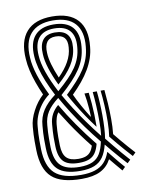

<svg xmlns="http://www.w3.org/2000/svg" viewBox="-90 -876 752 951"><g transform="rotate(-10 286.0 -400.0)"><path d="M244.2 9Q140.6 9 94.7 -32.7Q48.7 -74.3 46.4 -170.2Q45.8 -197.5 45.8 -215.3Q45.8 -233.2 46.6 -249.1Q47.5 -265 49.1 -286.6Q51.9 -324.7 73.8 -366.1Q95.6 -407.4 127.1 -436.3Q112.3 -469.4 100.9 -501.5Q89.4 -533.6 82.3 -564.4Q75.3 -595.1 73.6 -623.7Q66.7 -714.1 108.6 -761.5Q150.5 -809 237.3 -809Q324.6 -809 365.7 -763.1Q406.9 -717.1 397.7 -629.4Q395.2 -600.3 385.9 -572.6Q376.5 -544.9 360.6 -517.8Q344.7 -490.8 322.6 -463.9Q300.5 -437 272.6 -409.4Q285.5 -380.8 303.9 -347.9Q322.3 -315.1 340.2 -286.8L341.7 -287.5Q341.5 -305.1 339.8 -326.4Q338.1 -347.8 335.6 -368.5Q333.1 -389.3 329.9 -405.2H351.4Q354.8 -377.8 357 -350.2Q359.1 -322.6 360.1 -294Q361 -265.4 360.6 -234.3L359.2 -233.8Q336.4 -263.9 315.6 -294.7Q294.9 -325.6 276.7 -355.8Q258.5 -385.9 243.3 -413.9Q275.4 -444.3 299.4 -471Q323.4 -497.7 339.7 -523.3Q355.9 -549 365 -575.6Q374.1 -602.2 376.7 -632.2Q384.6 -708.8 349 -748.9Q313.4 -788.9 237.3 -788.9Q162 -788.9 125.8 -747.3Q89.6 -705.7 95.4 -625.9Q96.3 -606.3 100.9 -584.1Q105.5 -561.8 113.3 -537.3Q121.2 -512.9 132.1 -486.3Q143.1 -459.8 156.9 -431.6Q132.4 -413.4 114.2 -389.1Q96 -364.7 85.5 -338Q75 -311.3 73.3 -285.2Q71.4 -264.1 70.6 -248.5Q69.8 -232.9 69.8 -215.5Q69.8 -198.1 70.3 -170.9Q72.5 -85.2 112.9 -48.2Q153.4 -11.1 244.2 -11.1Q285.6 -11.1 314.2 -20.4Q342.9 -29.8 361.3 -49.4Q379.8 -69 390.6 -99.8L392 -100.3Q403.8 -86 415.7 -71Q427.6 -56.1 439.9 -41.3Q452.3 -26.5 464.8 -12.5L449.2 2.8Q435.5 -12.9 421.5 -29.8Q407.5 -46.7 394.1 -62.9L392.6 -62.4Q373.8 -26.8 338.2 -8.9Q302.7 9 244.2 9ZM244.2 -31.2Q165.8 -31.2 131.1 -63.9Q96.3 -96.5 94.5 -171.5Q93.9 -199 93.9 -216.3Q93.9 -233.6 94.8 -248.6Q95.6 -263.7 97.4 -284Q100.2 -327.3 122.4 -361Q144.7 -394.7 185.4 -424.7Q164.9 -464.3 150.1 -500.6Q135.3 -537 126.9 -569.2Q118.6 -601.3 117.1 -628.3Q112.1 -697.3 142.8 -733Q173.4 -768.8 237.3 -768.8Q301.9 -768.8 332.2 -734.7Q362.4 -700.6 355.8 -635.2Q353.2 -605 344.1 -578.6Q334.9 -552.2 318.1 -526.9Q301.3 -501.7 276.2 -475Q251.1 -448.3 216.4 -417.4Q236.9 -381.3 261.3 -343Q285.8 -304.7 314.3 -264.9Q342.8 -225.1 375 -184.5Q378.6 -213.5 378.7 -253.6Q378.9 -293.6 376.9 -334.2Q374.9 -374.9 371.5 -405.2H392Q395 -378 396.8 -346.5Q398.5 -314.9 398.7 -282.7Q398.9 -250.4 397.2 -220.7Q395.6 -191 391.7 -167.6Q408.1 -146.9 425.3 -126.1Q442.4 -105.2 460.2 -84.5Q478 -63.8 496.4 -43.3L480.6 -28Q463.8 -46.1 447.5 -64.6Q431.3 -83 415.6 -101.7Q399.9 -120.5 384.7 -138.9Q375.6 -101.4 359.2 -77.6Q342.7 -53.8 315 -42.5Q287.3 -31.2 244.2 -31.2ZM244.2 -51.3Q284.1 -51.3 308.7 -62.4Q333.3 -73.5 347.2 -96.8Q361.1 -120.1 368.8 -156.8Q333.4 -200.1 302.7 -242.7Q271.9 -285.3 245.7 -326.5Q219.5 -367.7 198 -406.2Q159.7 -376.9 141.8 -348.6Q124 -320.4 121.3 -282.6Q119.6 -263 118.9 -248.3Q118.1 -233.7 118.1 -216.6Q118.1 -199.5 118.4 -172.1Q120.2 -107.4 149.4 -79.4Q178.6 -51.3 244.2 -51.3ZM244.2 -71.5Q191.1 -71.5 167.5 -95Q144 -118.6 142.6 -172.9Q142 -199.9 142 -216.5Q142 -233.2 143 -247.5Q143.9 -261.8 145.5 -281.4Q147.5 -310.9 159.7 -333.3Q172 -355.7 191.6 -371.9Q206.9 -345.5 224.3 -318.3Q241.7 -291 261 -263.1Q280.4 -235.1 301.7 -206.7Q323 -178.3 345.9 -149.6Q339.1 -122.4 327.3 -105.1Q315.6 -87.7 295.7 -79.6Q275.8 -71.5 244.2 -71.5ZM244.2 -91.6Q267.6 -91.6 282.3 -97.2Q297.1 -102.9 306.2 -114.6Q315.3 -126.3 321.1 -144.2Q296 -175.7 272.5 -207.8Q249 -240 227.5 -272.4Q206.1 -304.7 186.8 -336.1Q178.5 -326.8 173.8 -310.4Q169 -293.9 167.8 -280Q166.2 -260.8 165.4 -246.9Q164.6 -232.9 164.6 -216.6Q164.6 -200.2 165.1 -173.5Q166.3 -129.6 185 -110.6Q203.7 -91.6 244.2 -91.6ZM204.3 -439Q237.1 -467.2 260.7 -491.5Q284.4 -515.8 300 -538.9Q315.5 -562.1 324.1 -586.2Q332.6 -610.3 334.8 -638.1Q340.1 -692.7 315.4 -720.7Q290.7 -748.7 237.3 -748.7Q184.8 -748.7 159.9 -718.7Q135 -688.6 139 -630.5Q140.8 -592.9 157.8 -544.1Q174.8 -495.3 204.3 -439ZM210.6 -471.7Q187.8 -519.3 174.9 -560.1Q162.1 -600.9 160.8 -632.8Q157.6 -680.3 176.9 -704.4Q196.2 -728.5 237.3 -728.5Q279.4 -728.5 298.5 -706.5Q317.7 -684.5 313.7 -641Q311.9 -617.2 304.2 -595.5Q296.6 -573.7 283.5 -553Q270.3 -532.3 252.1 -512.2Q233.8 -492.1 210.6 -471.7ZM218.4 -505.4Q235.4 -522.5 248.7 -539.3Q261.9 -556.1 271.2 -573Q280.6 -589.9 286.1 -607.5Q291.6 -625.2 292.7 -643.9Q295.6 -676.3 281.8 -692.4Q268 -708.4 237.3 -708.4Q207.7 -708.4 194 -690.1Q180.3 -671.7 182.5 -635Q183.4 -609.3 192.8 -576.5Q202.1 -543.7 218.4 -505.4ZM512.2 -58.8Q494.9 -77.8 478 -96.9Q461.2 -115.9 445.1 -135.2Q429 -154.5 413.5 -173.8Q418.4 -206.2 419 -247.2Q419.7 -288.3 417.4 -329.8Q415.1 -371.3 411.1 -405.2H430.2Q433.2 -377 435.7 -338.2Q438.2 -299.3 438.4 -258.3Q438.6 -217.4 434.8 -182.4Q449.5 -164.2 464.7 -146Q479.9 -127.7 495.8 -109.8Q511.7 -91.9 527.9 -74.1Z"/></g></svg>

Font: Big Shoulders Inline Display SC Thin
Style: Regular
Weight: 100
Designer: Patric King
Foundry: XO Type Co
Version: Version 2.002